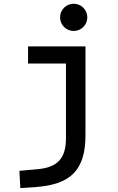

<svg xmlns="http://www.w3.org/2000/svg" viewBox="-20 -764 626 1019"><path d="M87.9 234.4 170.9 228.5C354.5 215.3 433.6 138.7 433.6 -45.9V-517.6H128.9V-426.8H330.1V-30.3C330.1 76.2 285.2 124.5 180.7 133.8L83 142.6ZM371.1 -599.6C411.1 -599.6 443.4 -631.8 443.4 -671.9C443.4 -711.9 411.1 -744.1 371.1 -744.1C331.1 -744.1 298.8 -711.9 298.8 -671.9C298.8 -631.8 331.1 -599.6 371.1 -599.6Z"/></svg>

Font: CaskaydiaCove Nerd Font
Style: Regular
Weight: 400
Designer: Aaron Bell
Foundry: Saja Typeworks
Version: Version 2111.1;Nerd Fonts 2.3.3